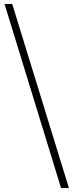

<svg xmlns="http://www.w3.org/2000/svg" viewBox="-20 -783 373 975"><path d="M330 172H290L3 -763H42Z"/></svg>

Font: Noto Serif JP ExtraLight ExtraLight
Style: Regular
Weight: 250
Version: Version 2.003-H1;hotconv 1.1.1;makeotfexe 2.6.0